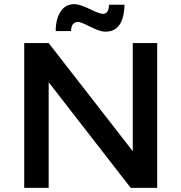

<svg xmlns="http://www.w3.org/2000/svg" viewBox="-20 -907 876 927"><path d="M621 -699H739V0H611L215 -510V0H97V-699H215L621 -177ZM489 -754Q463 -754 416.5 -777.5Q370 -801 357 -801Q324 -801 323 -757H249Q249 -815 272.5 -851Q296 -887 338 -887Q365 -887 413 -863.5Q461 -840 476 -840Q506 -840 506 -884H581Q578 -754 489 -754Z"/></svg>

Font: Montreal
Style: Regular
Weight: 400
Designer: Julieta Ulanovsky, usr_local_share
Foundry: Julieta Ulanovsky, usr_local_share
Version: Version 2.001